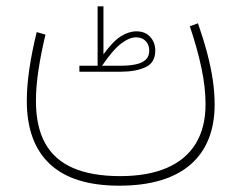

<svg xmlns="http://www.w3.org/2000/svg" viewBox="-20 -337 765 608"><path d="M303.2 -128.9Q337.9 -179.7 363.8 -199.2Q389.6 -218.8 410.6 -218.8Q430.2 -218.8 441.4 -207Q452.6 -195.3 452.6 -176.8Q452.6 -158.2 441.2 -147.7Q429.7 -137.2 409.4 -133.1Q389.2 -128.9 362.8 -128.9ZM289.1 -128.9H231.4V-109.9H362.8Q409.2 -109.9 440.4 -124Q471.7 -138.2 471.7 -176.8Q471.7 -202.6 455.6 -220.2Q439.5 -237.8 412.1 -237.8Q388.2 -237.8 363 -222.2Q337.9 -206.5 307.6 -165V-316.9H289.1ZM581.1 -253.9Q605 -183.1 617.9 -121.8Q630.9 -60.5 630.9 -6.8Q630.9 66.9 599.9 117.7Q568.8 168.5 508.5 194.6Q448.2 220.7 360.4 220.7Q271.5 220.7 212.2 195.3Q152.8 169.9 123.3 117.2Q93.8 64.5 93.8 -17.6Q93.8 -62 101.8 -115.2Q109.9 -168.5 124 -227.5L96.2 -235.4Q81.1 -173.8 73 -119.1Q64.9 -64.5 64.9 -17.6Q64.9 114.3 138.2 182.6Q211.4 251 357.4 251Q432.1 251 488.5 234.1Q544.9 217.3 583 184.3Q621.1 151.4 640.4 103.5Q659.7 55.7 659.7 -5.9Q659.7 -44.4 653.6 -85.2Q647.5 -126 635.7 -170.2Q624 -214.4 606.9 -263.2Z"/></svg>

Font: Estedad-FD-VF Thin
Style: Regular
Weight: 100
Designer: Amin Abedi
Version: Version 5.0